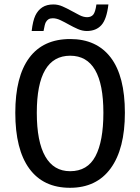

<svg xmlns="http://www.w3.org/2000/svg" viewBox="-20 -847 640 876"><path d="M549.8 -332.5Q549.8 -168 485.1 -79.1Q420.4 9.8 299.3 9.8Q177.7 9.8 113.8 -77.6Q49.8 -165 49.8 -332.5Q49.8 -497.1 113.3 -583Q176.8 -668.9 300.3 -668.9Q420.9 -668.9 485.4 -584.2Q549.8 -499.5 549.8 -332.5ZM451.7 -332.5Q451.7 -592.8 300.3 -592.8Q147.9 -592.8 147.9 -332.5Q147.9 -200.7 186.5 -133.3Q225.1 -65.9 299.8 -65.9Q379.4 -65.9 415.5 -134.3Q451.7 -202.6 451.7 -332.5ZM376 -705.6Q355.5 -705.6 335 -714.6Q314.5 -723.6 294.9 -734.6Q275.4 -745.6 256.6 -754.6Q237.8 -763.7 220.7 -763.7Q208.5 -763.7 201.2 -759Q193.8 -754.4 189 -745.6Q184.1 -736.8 178.7 -705.6H124.5Q129.9 -752.4 141.4 -776.4Q152.8 -800.3 172.9 -813.5Q192.9 -826.7 223.6 -826.7Q245.1 -826.7 265.6 -817.6Q286.1 -808.6 305.7 -797.6Q325.2 -786.6 343.3 -777.6Q361.3 -768.6 377.4 -768.6Q395.5 -768.6 405.3 -780Q415 -791.5 419.9 -826.7H474.6Q466.8 -759.3 442.6 -732.4Q418.5 -705.6 376 -705.6Z"/></svg>

Font: Liberation Mono
Style: Regular
Weight: 400
Monospace: yes
Designer: Steve Matteson
Foundry: Ascender Corporation
Version: Version 2.1.5